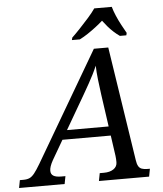

<svg xmlns="http://www.w3.org/2000/svg" viewBox="-117 -984 883 1037"><g transform="rotate(-5 324.5 -465.5)"><path d="M-56 0 -48 -42H-29Q-9 -42 4.5 -48Q18 -54 31.5 -71Q45 -88 64 -120L412 -714H490L585 -95Q588 -74 594.5 -62.5Q601 -51 613 -46.5Q625 -42 644 -42H657L649 0H377L385 -42H408Q440 -42 460 -55.5Q480 -69 480 -93Q480 -101 479.5 -110.5Q479 -120 478 -127L430 -464Q424 -508 419.5 -547Q415 -586 414 -622Q404 -598 392.5 -575.5Q381 -553 367.5 -528.5Q354 -504 336 -473L139 -134Q129 -116 124.5 -102.5Q120 -89 120 -78Q120 -59 134 -50.5Q148 -42 176 -42H199L191 0ZM178 -239V-289H504V-239ZM301 -784Q321 -803 345.5 -829Q370 -855 394 -882Q418 -909 433 -931H528Q534 -909 545.5 -882Q557 -855 571 -829Q585 -803 596 -784L593 -771H558Q542 -782 525.5 -797Q509 -812 495 -828.5Q481 -845 469 -861Q451 -845 429.5 -828.5Q408 -812 385.5 -797Q363 -782 341 -771H298Z"/></g></svg>

Font: Noto Serif
Style: Italic
Weight: 400
Italic angle: -12°
Designer: Monotype Design Team
Foundry: Monotype Imaging Inc.
Version: Version 2.013